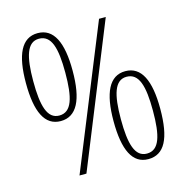

<svg xmlns="http://www.w3.org/2000/svg" viewBox="-108 -826 908 937"><g transform="rotate(-15 346.5 -357.0)"><path d="M163 -280C244 -280 282 -356 282 -503C282 -646 245 -724 164 -724C82 -724 46 -645 46 -503C46 -357 83 -280 163 -280ZM472 -714 182 0H217L506 -714ZM163 -308C103 -308 83 -377 83 -503C83 -627 103 -696 163 -696C226 -696 245 -627 245 -503C245 -377 226 -308 163 -308ZM528 10C609 10 647 -62 647 -213C647 -356 610 -434 529 -434C448 -434 411 -355 411 -213C411 -67 448 10 528 10ZM528 -18C468 -18 448 -87 448 -213C448 -337 468 -406 528 -406C591 -406 610 -337 610 -213C610 -87 591 -18 528 -18Z"/></g></svg>

Font: Noto Serif Sinhala ExtraCondensed ExtraLight
Style: Regular
Weight: 200
Width: 2
Designer: Jelle Bosma - Monotype Design Team
Foundry: Monotype Imaging Inc.
Version: Version 2.007